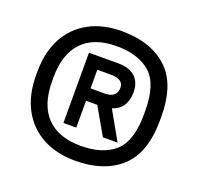

<svg xmlns="http://www.w3.org/2000/svg" viewBox="-104 -838 808 786"><g transform="rotate(20 300.0 -445.0)"><path d="M300 -163Q217 -163 156.5 -196Q96 -229 63 -290.5Q30 -352 30 -438V-452Q30 -538 63 -599.5Q96 -661 156.5 -694Q217 -727 300 -727Q425 -727 497.5 -661Q570 -595 570 -452V-438Q570 -295 497.5 -229Q425 -163 300 -163ZM300 -228Q396 -228 448 -274.5Q500 -321 500 -438V-452Q500 -569 448 -615.5Q396 -662 300 -662Q203 -662 151.5 -609Q100 -556 100 -452V-438Q100 -334 151.5 -281Q203 -228 300 -228ZM258 -409V-292H202V-598H332Q378 -598 403.5 -574.5Q429 -551 429 -508Q429 -436 368 -416L438 -292H374L307 -409ZM258 -463H322Q346 -463 359.5 -475Q373 -487 372 -508Q372 -525 358.5 -534.5Q345 -544 322 -544H258Z"/></g></svg>

Font: Orbit
Style: Regular
Weight: 400
Designer: Sooun Cho
Foundry: JAMO
Version: Version 1.000; ttfautohint (v1.8.4.7-5d5b);gftools[0.9.29]